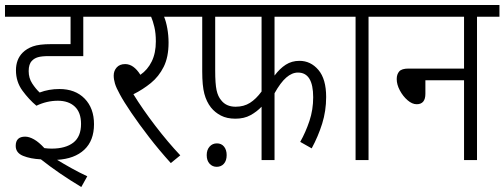

<svg xmlns="http://www.w3.org/2000/svg" viewBox="-20 -642 2023 770"><path d="M212 -238Q168 -238 126 -218Q96 -243 70 -278.5Q44 -314 44 -360Q44 -404 71 -431Q87 -447 112 -456Q137 -465 185 -465H263V-575H0V-622H410V-575H314V-417H176Q147 -417 132 -412.5Q117 -408 108 -398Q95 -385 95 -357Q95 -329 109 -307.5Q123 -286 139 -271Q176 -285 218 -285Q282 -285 319.5 -246.5Q357 -208 357 -144Q357 -78 318 -41.5Q279 -5 209 -1Q235 15 266.5 32.5Q298 50 330 65L306 108Q216 54 144 -3Q102 -5 72.5 -17Q43 -29 43 -57Q43 -94 81 -94Q97 -94 116.5 -83Q136 -72 158 -48Q173 -46 187 -46Q243 -46 274 -70Q305 -94 305 -145Q305 -191 280 -214.5Q255 -238 212 -238Z M703 -19 665 12Q618 -40 577.5 -92.5Q537 -145 506.5 -190Q476 -235 461 -263Q446 -290 441 -307Q436 -324 436 -339Q436 -358 448 -371.5Q460 -385 482 -385Q516 -385 543 -342Q572 -362 588.5 -395.5Q605 -429 605 -476Q605 -509 599 -534Q593 -559 586 -575H397V-622H734V-575H638Q646 -556 651 -528Q656 -500 656 -471Q656 -413 636.5 -374Q617 -335 585 -309Q553 -283 515 -264Q552 -204 602.5 -138Q653 -72 703 -19Z M1081 -575V-339Q1102 -367 1126 -382.5Q1150 -398 1181 -398Q1226 -398 1257 -361.5Q1288 -325 1288 -253Q1288 -197 1272 -146Q1256 -95 1230 -47L1184 -73Q1206 -112 1221 -157Q1236 -202 1236 -252Q1236 -351 1175 -351Q1151 -351 1128 -331Q1105 -311 1081 -268V0H1029V-214Q1010 -194 984.5 -180Q959 -166 924 -166Q890 -166 866 -178.5Q842 -191 826 -211Q808 -234 799.5 -266Q791 -298 791 -356V-575H721V-622H1341V-575ZM843 -575V-359Q843 -306 848.5 -280.5Q854 -255 867 -240Q887 -214 925 -214Q958 -214 982.5 -229.5Q1007 -245 1029 -275V-575ZM809 -20Q809 -41 820.5 -54Q832 -67 850 -67Q868 -67 878.5 -54Q889 -41 889 -20Q889 2 878 14.5Q867 27 849 27Q832 27 820.5 14.5Q809 2 809 -20Z M1458 -575V0H1406V-575H1329V-622H1548V-575Z M1535 -622H1983V-575H1893V0H1841V-320H1686V-266Q1686 -224 1651 -224Q1633 -224 1614.5 -240Q1596 -256 1583.5 -279.5Q1571 -303 1571 -325Q1571 -344 1581 -355.5Q1591 -367 1618 -367H1841V-575H1535Z"/></svg>

Font: Noto Sans Condensed Light
Style: Regular
Weight: 300
Width: 3
Designer: Monotype Design Team
Foundry: Monotype Imaging Inc.
Version: Version 2.013; ttfautohint (v1.8.4.7-5d5b)